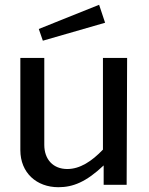

<svg xmlns="http://www.w3.org/2000/svg" viewBox="-20 -772 622 802"><path d="M261 -66C202 -66 165 -106 165 -167V-530H65V-145C65 -50 133 10 224 10C285 10 340 -12 413 -81V0H509L511 -530H410V-147C363 -98 314 -66 261 -66ZM394 -752 142 -651 159 -602 419 -677Z"/></svg>

Font: Bisquit Text
Style: Regular
Weight: 400
Version: Version 1.004;Glyphs 3.2.3 (3260)